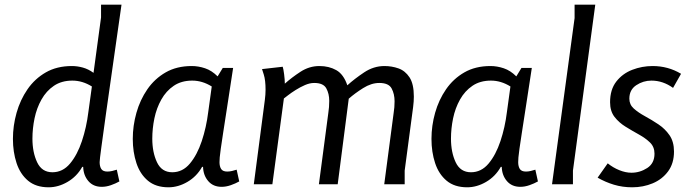

<svg xmlns="http://www.w3.org/2000/svg" viewBox="-20 -784 2933 817"><path d="M410 -710V-764H497Q478 -629 461 -511.5Q444 -394 431.5 -304Q419 -214 411.5 -159Q404 -104 404 -94Q404 -76 411 -65Q418 -54 437 -54Q447 -54 457.5 -56.5Q468 -59 477 -62L488 -12Q472 -3 452 4Q432 11 413 11Q377 11 356 -13.5Q335 -38 334 -74H330Q307 -33 267.5 -10Q228 13 187 13Q133 13 99.5 -15Q66 -43 50.5 -90Q35 -137 35 -193Q35 -249 50.5 -304Q66 -359 97 -404Q128 -449 175 -476Q222 -503 286 -503Q309 -503 332.5 -496.5Q356 -490 378 -474ZM118 -194Q118 -136 138 -93.5Q158 -51 203 -51Q247 -51 278 -88Q309 -125 328.5 -183.5Q348 -242 356 -307L371 -416Q331 -441 288 -441Q242 -441 209.5 -419Q177 -397 156.5 -360.5Q136 -324 127 -280.5Q118 -237 118 -194Z M928 -495H972Q957 -396 946.5 -328.5Q936 -261 929.5 -218.5Q923 -176 919.5 -151.5Q916 -127 915 -114.5Q914 -102 914 -94Q914 -76 921 -65Q928 -54 947 -54Q957 -54 967.5 -56.5Q978 -59 987 -62L998 -12Q982 -3 962 4Q942 11 923 11Q887 11 866 -13.5Q845 -38 844 -74H840Q817 -33 777.5 -10Q738 13 697 13Q643 13 609.5 -15Q576 -43 560.5 -90Q545 -137 545 -193Q545 -249 560.5 -304Q576 -359 607 -404Q638 -449 685 -476Q732 -503 796 -503Q824 -503 852.5 -493.5Q881 -484 906 -459ZM628 -194Q628 -136 648 -93.5Q668 -51 713 -51Q757 -51 788 -88Q819 -125 838.5 -183.5Q858 -242 866 -307L881 -416Q841 -441 798 -441Q752 -441 719.5 -419Q687 -397 666.5 -360.5Q646 -324 637 -280.5Q628 -237 628 -194Z M1183 -500Q1186 -491 1189 -468Q1192 -445 1192 -428Q1221 -454 1258.5 -478.5Q1296 -503 1339 -503Q1380 -503 1411 -485.5Q1442 -468 1458 -421Q1489 -449 1529.5 -476Q1570 -503 1616 -503Q1647 -503 1675.5 -493Q1704 -483 1722.5 -455Q1741 -427 1741 -373Q1741 -353 1738 -329L1702 -58V0H1615L1655 -303Q1657 -315 1658 -327.5Q1659 -340 1659 -353Q1659 -384 1646.5 -407.5Q1634 -431 1594 -431Q1560 -431 1525 -409Q1490 -387 1464 -364L1417 0H1337L1377 -303Q1379 -315 1380 -328.5Q1381 -342 1381 -355Q1381 -385 1368.5 -408Q1356 -431 1317 -431Q1298 -431 1277.5 -422Q1257 -413 1238 -401Q1219 -389 1205.5 -378.5Q1192 -368 1188 -365L1139 0H1060L1107 -359Q1110 -382 1110 -402Q1110 -443 1102.5 -466.5Q1095 -490 1095 -490Z M2199 -495H2243Q2228 -396 2217.5 -328.5Q2207 -261 2200.5 -218.5Q2194 -176 2190.5 -151.5Q2187 -127 2186 -114.5Q2185 -102 2185 -94Q2185 -76 2192 -65Q2199 -54 2218 -54Q2228 -54 2238.5 -56.5Q2249 -59 2258 -62L2269 -12Q2253 -3 2233 4Q2213 11 2194 11Q2158 11 2137 -13.5Q2116 -38 2115 -74H2111Q2088 -33 2048.5 -10Q2009 13 1968 13Q1914 13 1880.5 -15Q1847 -43 1831.5 -90Q1816 -137 1816 -193Q1816 -249 1831.5 -304Q1847 -359 1878 -404Q1909 -449 1956 -476Q2003 -503 2067 -503Q2095 -503 2123.5 -493.5Q2152 -484 2177 -459ZM1899 -194Q1899 -136 1919 -93.5Q1939 -51 1984 -51Q2028 -51 2059 -88Q2090 -125 2109.5 -183.5Q2129 -242 2137 -307L2152 -416Q2112 -441 2069 -441Q2023 -441 1990.5 -419Q1958 -397 1937.5 -360.5Q1917 -324 1908 -280.5Q1899 -237 1899 -194Z M2513 -764 2418 -58V0H2329L2425 -707V-764Z M2844 -410Q2801 -441 2752 -441Q2717 -441 2687.5 -421.5Q2658 -402 2658 -364Q2658 -339 2677 -322Q2696 -305 2724.5 -289.5Q2753 -274 2781.5 -255Q2810 -236 2829 -208.5Q2848 -181 2848 -139Q2848 -89 2823 -55Q2798 -21 2757.5 -4Q2717 13 2670 13Q2629 13 2592.5 2Q2556 -9 2523 -28L2566 -89Q2588 -71 2615 -60Q2642 -49 2667 -49Q2703 -49 2734 -69Q2765 -89 2765 -130Q2765 -159 2746 -177.5Q2727 -196 2699 -211.5Q2671 -227 2642.5 -244.5Q2614 -262 2595 -286.5Q2576 -311 2576 -349Q2576 -403 2602.5 -437Q2629 -471 2670.5 -487Q2712 -503 2757 -503Q2823 -503 2878 -470Z"/></svg>

Font: Rosario Light
Style: Italic
Weight: 300
Italic angle: -8.05°
Designer: Hector Gatti
Foundry: Omnibus Type
Version: Version 1.101; ttfautohint (v1.8.1.43-b0c9)